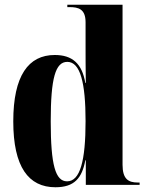

<svg xmlns="http://www.w3.org/2000/svg" viewBox="-20 -780 623 810"><path d="M214 10C293 10 326 -28 340 -104H342V0H569V-10H561C522 -10 497 -24 497 -85V-760H264V-750H273C311 -750 341 -742 341 -686V-586C341 -548 341 -496 342 -430H340C326 -512 285 -548 211 -548C100 -548 36 -461 36 -268C36 -76 100 10 214 10ZM263 -15C214 -15 194 -83 194 -268C194 -451 214 -519 264 -519C319 -519 341 -430 341 -269C341 -101 318 -15 263 -15Z"/></svg>

Font: Noto Serif Display Condensed ExtraBold
Style: Regular
Weight: 800
Width: 3
Designer: Monotype Design Team
Foundry: Monotype Imaging Inc.
Version: Version 2.009